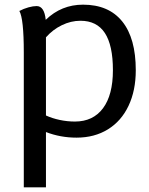

<svg xmlns="http://www.w3.org/2000/svg" viewBox="-20 -580 638 823"><path d="M562 -279Q562 -192 531 -126.5Q500 -61 442.5 -25.5Q385 10 308 10Q239 10 177 -14V223H82V-355Q82 -500 63 -533Q82 -543 102 -548.5Q122 -554 137 -554Q170 -554 176 -495Q243 -560 336 -560Q446 -560 504 -488Q562 -416 562 -279ZM464 -279Q464 -386 429.5 -438.5Q395 -491 325 -491Q284 -491 245 -472Q206 -453 177 -420V-85Q203 -73 235.5 -66Q268 -59 301 -59Q379 -59 421.5 -116Q464 -173 464 -279Z"/></svg>

Font: Krub Medium
Style: Regular
Weight: 500
Designer: Ekaluck Peanpanawate
Foundry: Cadson Demak Co.,Ltd.
Version: Version 1.000; ttfautohint (v1.6)